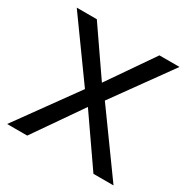

<svg xmlns="http://www.w3.org/2000/svg" viewBox="-149 -784 902 919"><g transform="rotate(30 302.0 -324.5)"><path d="M8 0ZM247 -331 18 -649H129L302 -398L475 -649H586L357 -331L596 0H485L302 -264L119 0H8Z"/></g></svg>

Font: Play
Style: Regular
Weight: 400
Designer: Jonas Hecksher (Cyrillic expansion: Cyreal)
Foundry: Jonas Hecksher, Playtype, e-types AS
Version: Version 2.101; ttfautohint (v1.5.65-e2d9)